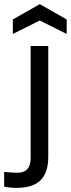

<svg xmlns="http://www.w3.org/2000/svg" viewBox="-73 -710 342 927"><path d="M75 53V-488H160V48Q160 123 123 160Q86 197 7 197Q-26 197 -53 191V120Q-9 124 11 124Q75 124 75 53ZM119 -611 -11 -546V-616L119 -690L249 -616V-546Z"/></svg>

Font: RopaSansRegular
Style: Regular
Weight: 400
Designer: Botio Nikoltchev
Foundry: Botjo Nikoltchev
Version: Version 1.002